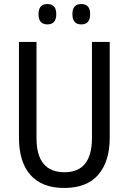

<svg xmlns="http://www.w3.org/2000/svg" viewBox="-20 -922 640 952"><path d="M215 -801Q259 -801 259 -852Q259 -902 215 -902Q171 -902 171 -852Q171 -801 215 -801ZM383 -801Q427 -801 427 -852Q427 -902 383 -902Q339 -902 339 -852Q339 -801 383 -801ZM436 -714V-238Q436 -68 300 -68Q161 -68 161 -237V-714H74V-239Q74 -119 131 -54.5Q188 10 298 10Q411 10 467.5 -56Q524 -122 524 -238V-714Z"/></svg>

Font: Noto Sans Display SemiCondensed
Style: Regular
Weight: 400
Width: 4
Designer: Monotype Design team
Foundry: Monotype Imaging Inc.
Version: 1.000